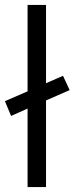

<svg xmlns="http://www.w3.org/2000/svg" viewBox="-21 -760 303 780"><path d="M166 -352V0H91V-319L24 -289L-1 -349L91 -389V-740H166V-422L235 -452L262 -394Z"/></svg>

Font: Mach Light
Style: Regular
Weight: 300
Version: Version 1.002